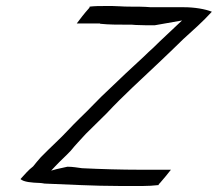

<svg xmlns="http://www.w3.org/2000/svg" viewBox="-20 -632 724 638"><path d="M48 -37C59 -27 85 -25 113 -24C117 -24 121 -23 128 -22C207 -19 292 -14 376 -14H456C473 -14 488 -15 507 -17L508 -21L510 -22C525 -39 536 -53 548 -68H446C384 -68 315 -70 254 -73H253C237 -75 222 -78 204 -78C193 -75 179 -73 168 -70L150 -65L164 -80C183 -100 195 -110 215 -131C231 -151 247 -167 265 -187L266 -188C291 -213 308 -229 334 -255C389 -314 450 -369 508 -424C536 -450 561 -475 589 -502C622 -532 654 -560 684 -593C662 -602 626 -608 591 -608H481C458 -610 434 -610 408 -610C387 -610 371 -612 354 -612H327C310 -612 296 -612 278 -610L277 -606L276 -605C259 -586 247 -570 235 -554H312L313 -553C341 -550 372 -550 404 -550H418L431 -549C452 -548 472 -548 494 -548L585 -564L571 -551C544 -525 516 -500 490 -474C479 -464 469 -455 457 -443C418 -407 379 -371 341 -334C309 -305 276 -268 245 -239C219 -214 192 -183 166 -159C148 -142 133 -127 116 -110C109 -102 96 -87 90 -79C74 -67 62 -52 48 -37ZM333 -254 334 -255Z"/></svg>

Font: SolarCharger
Style: 352
Weight: 300
Designer: Mew Too
Foundry: Cannot Into Space Fonts/KineticPlasma Fonts
Version: Version 1.100